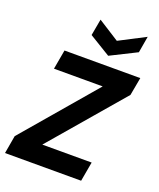

<svg xmlns="http://www.w3.org/2000/svg" viewBox="-169 -1050 952 1152"><g transform="rotate(20 307.0 -474.0)"><path d="M5 0 25 -115 419 -576H108L130 -700H614L593 -585L198 -124H513L491 0ZM571 -948 553 -843 387 -760 251 -843 270 -948 405 -862Z"/></g></svg>

Font: DM Sans 20pt Black
Style: Italic
Weight: 900
Italic angle: -10°
Version: Version 4.004;gftools[0.9.30]